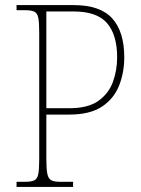

<svg xmlns="http://www.w3.org/2000/svg" viewBox="-20 -734 555 754"><path d="M45 0V-20H78Q103 -20 115 -26Q127 -32 130.5 -51Q134 -70 134 -108V-606Q134 -645 130.5 -663.5Q127 -682 115 -688Q103 -694 78 -694H45V-714H269Q374 -714 421 -661.5Q468 -609 468 -509Q468 -449 447.5 -397.5Q427 -346 380 -315Q333 -284 251 -284H162V-108Q162 -70 166 -51Q170 -32 181.5 -26Q193 -20 218 -20H267V0ZM252 -309Q326 -309 366.5 -338Q407 -367 423.5 -412.5Q440 -458 440 -509Q440 -597 400.5 -643Q361 -689 269 -689H162V-309Z"/></svg>

Font: Noto Serif Lao SemiCondensed Thin
Style: Regular
Weight: 100
Width: 4
Designer: Monotype Design Team
Foundry: Monotype Imaging Inc.
Version: Version 2.003; ttfautohint (v1.8.4.7-5d5b)